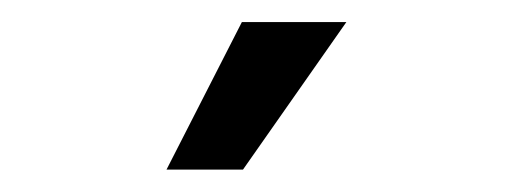

<svg xmlns="http://www.w3.org/2000/svg" viewBox="-20 -768 475 174"><path d="M130.9 -614.3 199.2 -748H293.9L200.2 -614.3Z"/></svg>

Font: GitLab Sans
Style: Regular
Weight: 400
Designer: Rasmus Andersson
Foundry: Modifications by GitLab B.V., manufactured by rsms
Version: Version 4.000;git-c8fb6b7